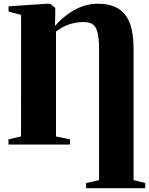

<svg xmlns="http://www.w3.org/2000/svg" viewBox="-20 -777 800 1032"><path d="M442.5 234.5V207L512.5 191V-512.5Q512.5 -571 504.2 -602.8Q496 -634.5 478 -646.5Q460 -658.5 429 -658.5Q391 -658.5 353.2 -646.5Q315.5 -634.5 281 -607V-43.5L356.5 -28V0H25.5V-28L93 -43.5L93.5 -697L26 -715V-743L233 -757H250L277 -735V-697L275.5 -638Q311 -677 348.2 -703.5Q385.5 -730 424.8 -743.5Q464 -757 504.5 -757Q570.5 -757 613.2 -732.2Q656 -707.5 677 -654Q698 -600.5 698 -515V191L760.5 206.5V234.5Z"/></svg>

Font: Merriweather 120pt Black
Style: Regular
Weight: 900
Designer: Eben Sorkin
Foundry: Eben Sorkin
Version: Version 2.100